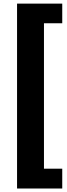

<svg xmlns="http://www.w3.org/2000/svg" viewBox="-20 -827 380 1083"><path d="M76.2 -806.6H331.1V-695.8H228V124.5H331.1V236.3H76.2Z"/></svg>

Font: Glacial Indifference
Style: Bold
Weight: 700
Designer: Alfredo Marco Pradil
Foundry: Alfredo Marco Pradil
Version: Version 1.312